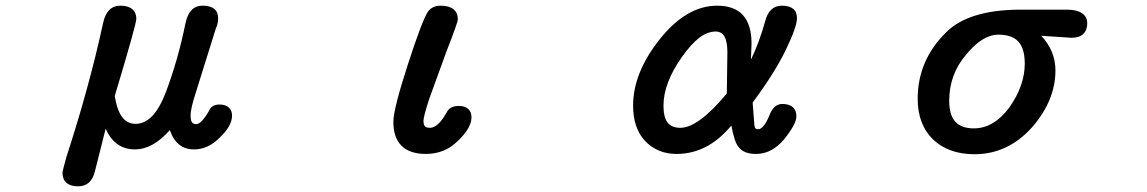

<svg xmlns="http://www.w3.org/2000/svg" viewBox="-20 -514 4040 676"><path d="M200 94Q200 88 214 38Q294 -207 343 -433Q356 -494 404 -494Q431 -494 445.5 -482Q460 -470 460 -448Q460 -429 384 -176Q392 -126 410 -102Q428 -78 457 -78Q489 -78 515 -104.5Q541 -131 563 -187Q607 -303 633 -432Q646 -494 693 -494Q748 -494 748 -449Q748 -431 740 -414L670 -190Q651 -132 651 -108Q651 -91 655.5 -84Q660 -77 671 -77Q689 -77 716 -124Q725 -146 753 -146Q774 -146 785.5 -135.5Q797 -125 797 -107Q797 -70 752 -28Q712 12 663 12Q601 12 578 -56Q518 12 455 12Q384 12 352 -61L314 90Q301 142 255 142Q228 142 214 129.5Q200 117 200 94Z M1365 -85Q1365 -130 1416 -287Q1467 -445 1488 -475Q1504 -494 1531 -494Q1561 -494 1576.5 -481.5Q1592 -469 1592 -446Q1592 -435 1552 -333L1492 -168Q1471 -104 1471 -89Q1471 -75 1476 -69.5Q1481 -64 1494 -64Q1522 -64 1552 -117Q1563 -141 1595 -141Q1617 -141 1628.5 -130.5Q1640 -120 1640 -101Q1640 -63 1591 -17Q1546 28 1479 28Q1423 28 1394 -0.5Q1365 -29 1365 -85Z M2250 -19Q2209 -64 2209 -142Q2209 -258 2303 -376Q2397 -494 2505 -494Q2626 -494 2626 -361L2624 -307V-304Q2653 -364 2674 -439Q2688 -494 2733 -494Q2759 -494 2772.5 -483Q2786 -472 2786 -450Q2786 -420 2747 -339Q2708 -258 2630 -153L2636 -74Q2637 -65 2640 -62Q2643 -59 2649 -59Q2669 -59 2689 -108Q2696 -127 2707.5 -137.5Q2719 -148 2734 -148Q2758 -148 2771 -137Q2784 -126 2784 -104Q2784 -78 2742 -25Q2698 28 2642 28Q2598 28 2580 3Q2566 -13 2555 -72Q2472 28 2362 28Q2294 28 2250 -19ZM2375 -64Q2439 -64 2539 -185L2541 -329Q2541 -367 2531 -385Q2521 -403 2500 -403Q2471 -403 2442 -381Q2413 -359 2380 -312Q2316 -221 2316 -142Q2316 -101 2330.5 -82.5Q2345 -64 2375 -64Z M3265 -23Q3211 -76 3211 -166Q3211 -303 3313 -402Q3391 -478 3565 -480H3736Q3771 -480 3789.5 -467.5Q3808 -455 3808 -432Q3808 -408 3794 -394.5Q3780 -381 3753 -381L3646 -388Q3696 -335 3696 -266Q3696 -160 3613 -65Q3528 29 3411 29Q3320 29 3265 -23ZM3409 -62Q3479 -62 3534 -136Q3588 -213 3588 -290Q3588 -343 3565.5 -367.5Q3543 -392 3495 -392Q3439 -392 3381 -321Q3322 -252 3322 -159Q3322 -109 3343.5 -85.5Q3365 -62 3409 -62Z"/></svg>

Font: 寒蝉全圆体 Bold
Style: Regular
Weight: 700
Designer: Warren2060
      Designed by Motoya company      

      [Varela Round]
      Joe Prince(Latin component); Avraham Cornf
Foundry: ChillType
Version: Version 3.200